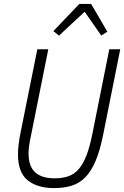

<svg xmlns="http://www.w3.org/2000/svg" viewBox="-20 -950 635 982"><path d="M227 -698 138 -254Q131 -222 128.5 -201.5Q126 -181 126 -166Q126 -100 159.5 -69Q193 -38 259 -38Q299 -38 329.5 -48.5Q360 -59 382.5 -85Q405 -111 422 -154.5Q439 -198 452 -263L539 -698H595L507 -258Q491 -179 469 -127Q447 -75 417 -44Q387 -13 347.5 -0.5Q308 12 257 12Q171 12 121.5 -28Q72 -68 72 -160Q72 -206 85 -271L171 -698ZM446 -930 529 -788 498 -768 413 -890 282 -768 253 -791 386 -930Z"/></svg>

Font: IBM Plex Sans Condensed Light
Style: Italic
Weight: 300
Width: 3
Italic angle: -11°
Designer: Mike Abbink, Paul van der Laan, Pieter van Rosmalen
Foundry: Bold Monday
Version: Version 1.3